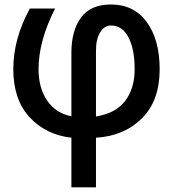

<svg xmlns="http://www.w3.org/2000/svg" viewBox="-20 -588 755 839"><path d="M38.1 -286.1Q38.1 -418 110.4 -550.8H220.7Q148.4 -408.2 148.4 -286.1Q148.4 -203.1 186.5 -147.9Q224.6 -92.8 292 -80.1V-357.4Q292 -454.1 334 -511.2Q376 -568.4 464.8 -568.4Q565.4 -568.4 621.6 -491.2Q677.7 -414.1 677.7 -285.2Q677.7 -147.5 599.6 -70.3Q521.5 6.8 399.4 13.7V230.5H292V13.7Q179.7 1 108.9 -76.2Q38.1 -153.3 38.1 -286.1ZM399.4 -79.1Q486.3 -92.8 527.3 -147.5Q568.4 -202.1 568.4 -285.2Q568.4 -373 541.5 -424.8Q514.6 -476.6 464.8 -476.6Q436.5 -476.6 418 -447.3Q399.4 -418 399.4 -366.2Z"/></svg>

Font: Gothic A1 SemiBold
Style: Regular
Weight: 600
Version: Version 2.50